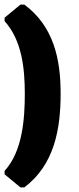

<svg xmlns="http://www.w3.org/2000/svg" viewBox="-29 -679 343 836"><path d="M60 137H77C208 38 235 -117 235 -272C235 -423 204 -565 77 -659H60L-9 -602V-587C67 -503 79 -379 79 -271C79 -161 69 -20 -9 65V80Z"/></svg>

Font: Luna Sans Black
Style: Regular
Weight: 900
Designer: Juan Pablo del Peral
Foundry: Huerta Tipografica
Version: Version 2.001; ttfautohint (v1.5)